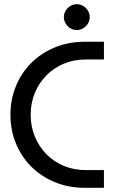

<svg xmlns="http://www.w3.org/2000/svg" viewBox="-20 -900 578 920"><path d="M388 0Q308 0 242 -27.5Q176 -55 128.5 -103Q81 -151 55.5 -214.5Q30 -278 30 -350Q30 -422 55.5 -485.5Q81 -549 128.5 -597Q176 -645 242 -672.5Q308 -700 388 -700H478V-615H391Q334 -615 286 -595Q238 -575 202.5 -539Q167 -503 147 -455Q127 -407 127 -350Q127 -294 147 -245.5Q167 -197 202.5 -161Q238 -125 286 -105Q334 -85 391 -85H478V0ZM348 -756Q323 -756 304.5 -774.5Q286 -793 286 -818Q286 -843 304.5 -861.5Q323 -880 348 -880Q373 -880 391.5 -861.5Q410 -843 410 -818Q410 -793 391.5 -774.5Q373 -756 348 -756Z"/></svg>

Font: MuseoModerno Thin
Style: Regular
Weight: 400
Version: Version 1.003